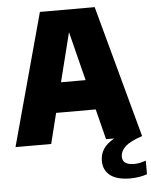

<svg xmlns="http://www.w3.org/2000/svg" viewBox="-64 -791 843 1072"><g transform="rotate(-5 358.0 -255.0)"><path d="M717 138.5V215Q673 230 623.5 230Q548 230 510.2 200.5Q472.5 171 472.5 118.5Q472.5 82.5 491 53.2Q509.5 24 552 0H506.5L463.5 -170.5H241.5L199 0H-1L200.5 -740H507.5L708.5 0Q638 24 611.8 49.5Q585.5 75 585.5 105.5Q585.5 151.5 652 151.5Q681 151.5 717 138.5ZM283.5 -338.5H421.5L352.5 -613Z"/></g></svg>

Font: Encode Sans SemiCondensed Black
Style: Regular
Weight: 900
Width: 4
Designer: Multiple Designers
Foundry: Impallari Type
Version: Version 2.000